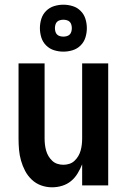

<svg xmlns="http://www.w3.org/2000/svg" viewBox="-20 -790 540 818"><path d="M202 8Q178 8 155.5 0Q133 -8 115.5 -24.5Q98 -41 87 -62Q76 -83 69.5 -106Q63 -129 61 -152.5Q59 -176 59 -200V-520H170V-200Q170 -187 171.5 -174Q173 -161 176.5 -148.5Q180 -136 186.5 -125Q193 -114 202.5 -105Q212 -96 224.5 -92Q237 -88 250 -88Q263 -88 275.5 -92Q288 -96 297.5 -105Q307 -114 313.5 -125Q320 -136 323.5 -148.5Q327 -161 328.5 -174Q330 -187 330 -200V-520H441V0H330V-90Q322 -70 310.5 -51Q299 -32 282.5 -18.5Q266 -5 245 1.5Q224 8 202 8ZM250 -570Q230 -570 210.5 -576Q191 -582 176.5 -596.5Q162 -611 156 -630.5Q150 -650 150 -670Q150 -690 156 -709.5Q162 -729 176.5 -743.5Q191 -758 210.5 -764Q230 -770 250 -770Q270 -770 289.5 -764Q309 -758 323.5 -743.5Q338 -729 344 -709.5Q350 -690 350 -670Q350 -650 344 -630.5Q338 -611 323.5 -596.5Q309 -582 289.5 -576Q270 -570 250 -570ZM250 -634Q257 -634 264.5 -636Q272 -638 277 -643Q282 -648 284 -655.5Q286 -663 286 -670Q286 -677 284 -684.5Q282 -692 277 -697Q272 -702 264.5 -704Q257 -706 250 -706Q243 -706 235.5 -704Q228 -702 223 -697Q218 -692 216 -684.5Q214 -677 214 -670Q214 -663 216 -655.5Q218 -648 223 -643Q228 -638 235.5 -636Q243 -634 250 -634Z"/></svg>

Font: Iosevka
Style: Bold
Weight: 700
Monospace: yes
Designer: Belleve Invis
Foundry: Belleve Invis
Version: Version 32.5.0; ttfautohint (v1.8.4)